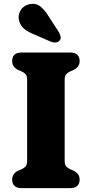

<svg xmlns="http://www.w3.org/2000/svg" viewBox="-20 -971 474 991"><path d="M313.8 -140.6Q313.8 -121.1 321.9 -112Q330.1 -103 342.8 -97.4L360.8 -89.6Q391 -74.8 391 -43.2Q391 -23.2 378.9 -11.6Q366.9 0 341.6 0H92.2Q67 0 54.9 -11.6Q42.8 -23.2 42.8 -43.2Q42.8 -74.8 73 -89.6L91 -97.4Q104.1 -103 112.1 -112Q120 -121.1 120 -140.6V-559.4Q120 -578.9 112.1 -588Q104.1 -597.1 91 -602.6L73 -610.4Q42.8 -625.2 42.8 -656.8Q42.8 -676.8 54.9 -688.4Q67 -700 92.2 -700H341.6Q366.9 -700 378.9 -688.4Q391 -676.8 391 -656.8Q391 -625.2 360.8 -610.4L342.8 -602.6Q330.1 -597.1 321.9 -588Q313.8 -578.9 313.8 -559.4ZM235 -880.2 283.4 -805.9Q289.9 -794.1 292.6 -782.9Q295.4 -771.8 288.1 -762Q281.3 -753.5 268.6 -752Q255.9 -750.6 243.8 -755.3L160.1 -791.7Q123.7 -806 104.8 -822.2Q85.9 -838.4 78.5 -863.9Q71.4 -890 84.7 -915Q98.1 -940.1 127.9 -948.4Q163.5 -957.7 188.5 -937.5Q213.5 -917.3 235 -880.2Z"/></svg>

Font: Fraunces SuperSoft 9pt
Style: Regular
Weight: 900
Version: Version 1.000;[b76b70a41]